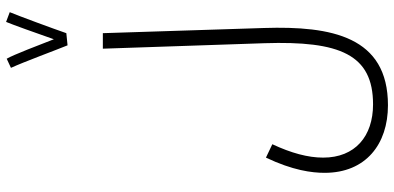

<svg xmlns="http://www.w3.org/2000/svg" viewBox="-352 -713 1295 631"><g transform="rotate(-90 295.5 -397.5)"><path d="M462 -823 502 -827C516 -868 560 -987 571 -1013L539 -1025C532 -1009 501 -923 482 -868C464 -914 431 -1001 418 -1023L388 -1009C407 -968 446 -862 462 -823ZM43 22C43 157 137 230 265 230C491 230 526 45 519 -177L502 -707H451L469 -176C477 72 432 181 268 181C163 181 93 122 93 17C93 -33 108 -88 137 -150L93 -171C51 -83 43 -20 43 22Z"/></g></svg>

Font: Noto Sans Arabic Cond Light
Style: Regular
Weight: 300
Width: 3
Designer: Monotype Design Team, Nadine Chahine, Nizar Qandah and Khaled Hosny
Foundry: Monotype Imaging Inc.
Version: Version 2.012